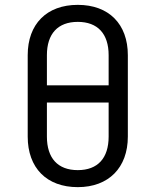

<svg xmlns="http://www.w3.org/2000/svg" viewBox="-20 -760 640 790"><path d="M300 10C427 10 506 -70 506 -198V-533C506 -661 428 -740 300 -740C172 -740 94 -661 94 -533V-198C94 -69 172 10 300 10ZM173 -409V-533C173 -621 218 -670 300 -670C382 -670 427 -621 427 -533V-409ZM300 -60C218 -60 173 -109 173 -198V-338H427V-198C427 -109 382 -60 300 -60Z"/></svg>

Font: JetBrains Mono Light
Style: Regular
Weight: 336
Monospace: yes
Designer: Philipp Nurullin, Konstantin Bulenkov
Foundry: JetBrains
Version: Version 2.305